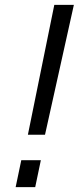

<svg xmlns="http://www.w3.org/2000/svg" viewBox="-20 -765 322 785"><path d="M94 -214 202 -745H282L164 -214ZM44 0 67 -110H147L124 0Z"/></svg>

Font: Plus Jakarta Display Light
Style: Italic
Weight: 300
Italic angle: -12°
Designer: Gumpita Rahayu
Foundry: Tokotype Studio
Version: Version 1.000;hotconv 1.0.109;makeotfexe 2.5.65596